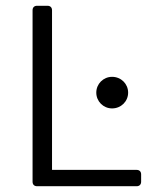

<svg xmlns="http://www.w3.org/2000/svg" viewBox="-20 -645 518 665"><path d="M92.8 -609.4V-15.6C92.8 -5.9 98.6 0 108.4 0H453.1C462.9 0 468.8 -5.9 468.8 -15.6V-41C468.8 -50.8 462.9 -56.6 453.1 -56.6H160.2V-609.4C160.2 -619.1 154.3 -625 144.5 -625H108.4C98.6 -625 92.8 -619.1 92.8 -609.4ZM313.5 -324.2C313.5 -293.9 337.9 -269.5 368.2 -269.5C399.4 -269.5 423.8 -293.9 423.8 -324.2C423.8 -354.5 399.4 -378.9 368.2 -378.9C337.9 -378.9 313.5 -354.5 313.5 -324.2Z"/></svg>

Font: Ed Sans Neue Light
Style: Regular
Weight: 300
Designer: Stephen Hutchings
Version: Version 1.004;PS 001.004;hotconv 1.0.88;makeotf.lib2.5.64775